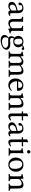

<svg xmlns="http://www.w3.org/2000/svg" viewBox="2374 -3061 925 5713"><g transform="rotate(90 2836.5 -204.5)"><path d="M293 -233V-101C293 -88 287 -81 279 -75C253 -54 219 -31 191 -31C141 -31 119 -71 119 -102C119 -147 140 -193 214 -212ZM293 -48C299 -17 309.6 10 360 10C398.3 10 434.3 -7 455 -27C453.3 -39.3 449.3 -47.7 438 -54C430.5 -47.8 413.7 -38 401 -38C372 -38 371 -77 371 -123V-270C371 -412 293 -439 220 -439C138 -439 55 -385 55 -328C55 -304 67 -292 90 -292C119 -292 137 -313 137 -326C137 -333 136 -340 134 -344C133 -347 132 -353 132 -364C132 -395 174 -406 212 -406C246 -406 293 -389 293 -276C293 -269 290 -265 287 -264L201 -243C105 -219 36 -166 36 -98C36 -16 92 10 162 10C196.8 10 227 2 271 -32L291 -48Z M674 10C713 10 760 -10 809 -50C814 -54 823.3 -56 824 -49C826.5 -23.5 835 10 835 10C843 13 847.5 12.5 854 10C876 -8 911 -23 972 -30C978 -36 978 -51 972 -57C908 -62 899 -81 899 -130V-322C899 -352 903 -425 903 -425C903 -428 900 -431 895 -431C890 -430 875 -429 860 -429C828 -429 792 -430 758 -431C752 -425 752 -404 758 -398C807 -395 820 -383 820 -317V-124C820 -105 818 -97 804 -85C767 -53 729 -37 704 -37C674 -37 624 -51 624 -140V-322C624 -352 628 -425 628 -425C628 -428 625 -431 620 -431C615 -430 600 -429 585 -429C553 -429 517 -430 483 -431C477 -425 477 -404 483 -398C531 -394 545 -383 545 -318V-126C545 -57 575 10 674 10Z M1307 -279C1307 -186 1260 -167 1223 -167C1139 -167 1130 -238 1130 -302C1130 -372 1155 -408 1210 -408C1273 -408 1307 -362 1307 -279ZM1120 10C1131 13 1147 15 1160 15C1191 15 1219 12 1233 12C1283 12 1325 13 1354 29C1393 51 1405 65 1405 91C1405 163 1299 201 1209 201C1173 201 1089 172 1089 104C1089 70 1091 45 1120 10ZM1432 -387C1451 -387 1469 -405 1469 -425C1469 -446 1450 -462 1423 -462C1397 -462 1349 -445 1323 -411C1311 -419 1278 -439 1219 -439C1130 -439 1048 -379 1048 -287C1048 -233 1072 -202 1100 -175C1072 -151 1056 -108 1056 -74C1056 -38 1076 -10 1102 3C1048 35 1020 81 1020 124C1020 211 1102 238 1179 238C1314 238 1460 173 1460 65C1460 33 1445 8 1416 -16C1377 -48 1307 -49 1270 -49C1252 -49 1227 -47 1203 -44C1188 -43 1178 -42 1173 -42C1144 -42 1109 -56 1109 -99C1109 -119 1115 -140 1127 -157C1151 -143 1179 -136 1218 -136C1306 -136 1387 -191 1387 -289C1387 -336 1373 -363 1344 -393C1351 -403 1371 -417 1384 -417C1391 -417 1398 -414 1404 -405C1408 -397 1421 -387 1432 -387Z M1658 -358C1656.7 -387.7 1654.7 -423.7 1650 -434C1647.9 -438.6 1646 -442 1638 -442C1610 -431 1584 -422 1515 -413C1513 -407 1515 -391 1517 -385C1571 -380 1582 -375 1582 -317V-122C1582 -40 1569 -35 1514 -31C1508 -25 1508 -4 1514 2C1544 1 1582 0 1622 0C1662 0 1692.8 1 1722.8 2C1728.8 -4 1728.8 -25 1722.8 -31C1672 -36 1661 -40 1661 -122V-286C1661 -307 1670 -319.3 1678 -328C1717.6 -366.7 1755.1 -387 1786 -387C1824 -387 1852 -363 1852 -296V-122C1852 -40 1844 -35 1790 -31C1785 -25 1785 -4 1790 2C1815 1 1852 0 1892 0C1932 0 1965 1 1990 2C1995 -4 1995 -25 1990 -31C1940 -35 1931 -40 1931 -122V-281C1931 -295 1931 -309 1930 -321C1978 -374 2023 -387 2062 -387C2100 -387 2122 -365 2122 -298V-122C2122 -40 2112 -35 2060 -31C2055 -25 2055 -4 2060 2C2085 1 2122 0 2162 0C2202 0 2237 1 2265 2C2270 -4 2270 -25 2265 -31C2210 -35 2201 -40 2201 -122V-280C2201 -369 2186 -439 2098 -439C2046.8 -439 1985.1 -420.2 1933 -365.2C1930 -362 1924 -357 1922 -365.6C1912.5 -406.6 1874 -439 1822 -439C1764 -439 1711.7 -404.6 1670 -358C1665.4 -352.9 1658.5 -346 1658 -358Z M2402 -282C2421 -395 2491 -404 2515 -404C2553 -404 2598 -383 2598 -299C2598 -290 2594 -285.2 2583 -285ZM2664 -93C2627 -55 2598 -39 2540 -39C2504 -39 2462 -60 2431 -111C2411 -144 2399 -190 2399 -248L2665 -246C2677 -246 2684 -252 2684 -263C2684 -347 2654 -437 2515 -437C2428 -437 2315 -354 2315 -202C2315 -146 2329 -92 2362 -54C2396 -14 2443 10 2515 10C2591 10 2645 -25 2685 -77C2682 -87 2676 -92 2664 -93Z M2909 -358C2902.9 -351 2897.3 -348.6 2897 -358C2896 -385 2893.7 -423.7 2889 -434C2886.9 -438.6 2885 -442 2877 -442C2849 -431 2823 -422 2754 -413C2752 -407 2754 -391 2756 -385C2810 -380 2821 -375 2821 -317V-122C2821 -40 2811 -36 2751 -31C2745 -25 2745 -4 2751 2C2781 1 2821 0 2861 0C2901 0 2931 1 2961 2C2967 -4 2967 -25 2961 -31C2910 -36 2900 -40 2900 -122V-286C2900 -307 2909 -319 2917 -328C2955 -365 3000 -387 3039 -387C3059 -387 3080 -374 3092 -351C3102 -331 3104 -304 3104 -274V-122C3104 -40 3094 -36 3042 -31C3037 -25 3037 -4 3042 2C3072 1 3104 0 3144 0C3184 0 3220 1 3250 2C3255 -4 3255 -25 3250 -31C3194 -36 3183 -40 3183 -122V-271C3183 -326 3179 -374 3156 -405C3139 -427 3108 -439 3073 -439C3024 -439 2968.3 -426 2909 -358Z M3310 -429C3296 -429 3292 -417 3292 -409V-396C3292 -391 3293 -390 3297 -390H3356V-89C3356 -18 3387 10 3433 10C3479 10 3529 -12 3568 -56C3566 -66.3 3560 -72 3550 -73C3524 -53 3494 -45 3468 -45C3441 -45 3435 -75 3435 -137V-390H3539C3549 -390 3563 -394 3563 -403V-423C3563 -427 3560 -429 3555 -429H3435V-468C3435 -533 3439 -573 3439 -573C3439 -579.4 3436 -581.8 3431.3 -581.8C3426.8 -581.8 3418.3 -577.9 3409 -572.8C3397.7 -566.5 3387.5 -562.2 3375 -558.7C3363 -555.3 3353 -551.9 3353 -545C3353 -533.4 3356 -540 3356 -429.1Z M3876 -233V-101C3876 -88 3870 -81 3862 -75C3836 -54 3802 -31 3774 -31C3724 -31 3702 -71 3702 -102C3702 -147 3723 -193 3797 -212ZM3876 -48C3882 -17 3892.6 10 3943 10C3981.3 10 4017.3 -7 4038 -27C4036.3 -39.3 4032.3 -47.7 4021 -54C4013.5 -47.8 3996.7 -38 3984 -38C3955 -38 3954 -77 3954 -123V-270C3954 -412 3876 -439 3803 -439C3721 -439 3638 -385 3638 -328C3638 -304 3650 -292 3673 -292C3702 -292 3720 -313 3720 -326C3720 -333 3719 -340 3717 -344C3716 -347 3715 -353 3715 -364C3715 -395 3757 -406 3795 -406C3829 -406 3876 -389 3876 -276C3876 -269 3873 -265 3870 -264L3784 -243C3688 -219 3619 -166 3619 -98C3619 -16 3675 10 3745 10C3779.8 10 3810 2 3854 -32L3874 -48Z M4083 -429C4069 -429 4065 -417 4065 -409V-396C4065 -391 4066 -390 4070 -390H4129V-89C4129 -18 4160 10 4206 10C4252 10 4302 -12 4341 -56C4339 -66.3 4333 -72 4323 -73C4297 -53 4267 -45 4241 -45C4214 -45 4208 -75 4208 -137V-390H4312C4322 -390 4336 -394 4336 -403V-423C4336 -427 4333 -429 4328 -429H4208V-468C4208 -533 4212 -573 4212 -573C4212 -579.4 4209 -581.8 4204.3 -581.8C4199.8 -581.8 4191.3 -577.9 4182 -572.8C4170.7 -566.5 4160.5 -562.2 4148 -558.7C4136 -555.3 4126 -551.9 4126 -545C4126 -533.4 4129 -540 4129 -429.1Z M4446 -599C4446 -573 4470 -547 4494 -547C4522 -547 4546 -573.9 4546 -595C4546 -619 4525 -647 4498 -647C4474 -647 4446 -623 4446 -599ZM4537 -122V-321.3C4537 -371 4541 -435 4541 -435C4541 -439 4536 -442 4528 -442C4499.5 -431 4460 -422 4391 -413C4389 -407 4391 -391 4393 -385C4447.5 -379.9 4458 -374 4458 -317V-122C4458 -39 4447 -36 4386 -31C4380 -25 4380 -4 4386 2C4419 1 4458 0 4498 0C4538 0 4576 1 4609 2C4615 -4 4615 -25 4609 -31C4548 -35 4537 -39 4537 -122Z M4668 -205C4668 -103 4736 10 4878 10C4942.4 10 4990.8 -12.7 5024.9 -46C5069.7 -89.8 5090 -152.7 5090 -214C5090 -318 5033 -439 4880 -439C4814.2 -439 4759.9 -412 4723.3 -369C4687 -326.4 4668 -268.2 4668 -205ZM4865 -404C4951 -404 5004 -326 5004 -182C5004 -56 4939 -25 4892 -25C4788 -25 4754 -151 4754 -228C4754 -315 4775 -404 4865 -404Z M5315 -358C5308.9 -351 5303.3 -348.6 5303 -358C5302 -385 5299.7 -423.7 5295 -434C5292.9 -438.6 5291 -442 5283 -442C5255 -431 5229 -422 5160 -413C5158 -407 5160 -391 5162 -385C5216 -380 5227 -375 5227 -317V-122C5227 -40 5217 -36 5157 -31C5151 -25 5151 -4 5157 2C5187 1 5227 0 5267 0C5307 0 5337 1 5367 2C5373 -4 5373 -25 5367 -31C5316 -36 5306 -40 5306 -122V-286C5306 -307 5315 -319 5323 -328C5361 -365 5406 -387 5445 -387C5465 -387 5486 -374 5498 -351C5508 -331 5510 -304 5510 -274V-122C5510 -40 5500 -36 5448 -31C5443 -25 5443 -4 5448 2C5478 1 5510 0 5550 0C5590 0 5626 1 5656 2C5661 -4 5661 -25 5656 -31C5600 -36 5589 -40 5589 -122V-271C5589 -326 5585 -374 5562 -405C5545 -427 5514 -439 5479 -439C5430 -439 5374.3 -426 5315 -358Z"/></g></svg>

Font: Libertinus Serif
Style: Regular
Weight: 400
Designer: Philipp H. Poll
Foundry: Khaled Hosny
Version: Version 6.2